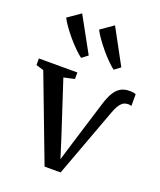

<svg xmlns="http://www.w3.org/2000/svg" viewBox="-161 -945 871 1046"><g transform="rotate(20 275.0 -422.0)"><path d="M225 5.5 38.5 -486 -5.5 -499.5V-537.5H217.5V-499.5L155 -486L256 -177.5L292.5 -62L329 -182.5L403 -422Q415.5 -463 431.2 -489.2Q447 -515.5 468.2 -528Q489.5 -540.5 518.5 -540.5Q535 -540.5 543.5 -538.8Q552 -537 556.5 -535V-467Q550.5 -469 542.5 -469.8Q534.5 -470.5 525.5 -468.5Q512.5 -466.5 502 -457.2Q491.5 -448 482.8 -432.2Q474 -416.5 466 -394.5L318 5.5ZM209 -619.5Q192.5 -631.5 170.5 -653Q148.5 -674.5 126.2 -700.8Q104 -727 85.8 -752.5Q67.5 -778 58 -797.5L132 -849L244 -645.5L210 -619.5ZM397.5 -619.5Q381.5 -631.5 360 -652.8Q338.5 -674 316.8 -700.2Q295 -726.5 276.8 -752Q258.5 -777.5 249 -797.5L322.5 -849L433 -645.5L398.5 -619.5Z"/></g></svg>

Font: Merriweather 60pt
Style: Regular
Weight: 400
Version: Version 2.100